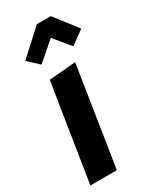

<svg xmlns="http://www.w3.org/2000/svg" viewBox="-196 -821 721 879"><g transform="rotate(-30 164.5 -381.0)"><path d="M187 -676 89 -591 33 -643 163 -762H237L329 -643L257 -591ZM146 0H6L87 -512L228 -524Z"/></g></svg>

Font: Rambla
Style: Bold Italic
Weight: 700
Italic angle: -12°
Designer: Martin Sommaruga
Foundry: Martin Sommaruga
Version: Version 1.001